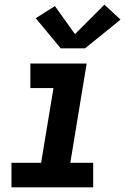

<svg xmlns="http://www.w3.org/2000/svg" viewBox="-20 -802 540 822"><path d="M29 0V-105H156L209 -425H110V-530H351L281 -105H379V0ZM240 -595 133 -724 215 -776 301 -656 427 -782 496 -718 344 -595Z"/></svg>

Font: Iosevka Slab Extrabold Oblique
Style: Regular
Weight: 800
Italic angle: -9°
Monospace: yes
Designer: Belleve Invis
Foundry: Belleve Invis
Version: Version 11.1.1; ttfautohint (v1.8.3)